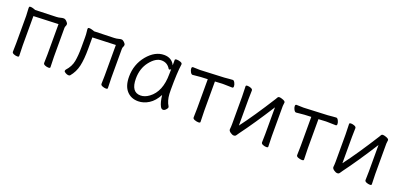

<svg xmlns="http://www.w3.org/2000/svg" viewBox="4 -1156 3847 1844"><g transform="rotate(20 1928.0 -234.0)"><path d="M410 -19 412 -107V-417L159 -407V-106L162 0Q162 10 144.5 10Q127 10 109 2.5Q91 -5 91 -18L93 -106V-386L89 -465Q89 -473 91 -477Q94 -481 105.5 -481Q117 -481 135.5 -475Q154 -469 155 -468L369 -475Q392 -476 409 -481Q426 -486 441 -486Q456 -486 472 -470Q488 -454 488 -443Q488 -432 483 -422.5Q478 -413 478 -402V-107L481 -1Q481 9 463.5 9Q446 9 428 1.5Q410 -6 410 -19Z M1065 -107 1068 -1Q1068 9 1050.5 9Q1033 9 1014.5 1.5Q996 -6 996 -19Q996 -27 996.5 -45Q997 -63 997.5 -81Q998 -99 998 -107V-417L761 -408V-291Q761 -185 745.5 -115.5Q730 -46 685 7Q681 12 668 12Q655 12 638.5 2.5Q622 -7 622 -15Q622 -23 627 -30Q673 -80 684 -139.5Q695 -199 695 -281V-387Q695 -417 692 -438Q689 -459 689 -466.5Q689 -474 691 -478Q694 -482 705.5 -482Q717 -482 736.5 -476Q756 -470 757 -469L959 -475Q985 -476 1001.5 -481Q1018 -486 1031.5 -486Q1045 -486 1060.5 -471Q1076 -456 1076 -445Q1076 -434 1070.5 -424.5Q1065 -415 1065 -402Z M1289 -180Q1289 -42 1385 -42Q1429 -42 1472 -74Q1576 -150 1576 -330Q1576 -355 1577 -380Q1568 -371 1562 -371Q1556 -371 1553 -375Q1522 -428 1462.5 -428Q1403 -428 1346 -356Q1289 -284 1289 -180ZM1654 -457Q1641 -368 1641 -195Q1641 -179 1642 -152Q1646 -82 1676 -35Q1678 -31 1678 -24.5Q1678 -18 1664.5 -2.5Q1651 13 1635 13Q1619 13 1608 -8Q1588 -45 1580 -118Q1543 -48 1490.5 -15Q1438 18 1382 18Q1309 18 1265 -31.5Q1221 -81 1221 -175Q1221 -300 1298 -394Q1375 -486 1468 -486Q1546 -486 1578 -420V-475Q1578 -485 1597 -485Q1616 -485 1635 -478Q1654 -471 1654 -459Z M2012 -115 2015 0Q2015 10 1996.5 10Q1978 10 1958 2.5Q1938 -5 1938 -18Q1938 -26 1938.5 -46.5Q1939 -67 1939.5 -87.5Q1940 -108 1940 -115V-410L1872 -407Q1848 -406 1824 -402.5Q1800 -399 1788 -399Q1776 -399 1765.5 -418Q1755 -437 1755 -453.5Q1755 -470 1768 -470L1840 -468L2084 -479Q2109 -481 2133 -483.5Q2157 -486 2168.5 -486Q2180 -486 2190 -467Q2200 -448 2200 -431.5Q2200 -415 2188 -415L2102 -417H2085L2012 -413Z M2637 -18 2639 -106V-377Q2505 -166 2400 -25Q2390 -12 2382.5 0.5Q2375 13 2359 13Q2343 13 2323.5 -1Q2304 -15 2304 -29V-31Q2307 -58 2307 -86V-364L2304 -471Q2304 -481 2321.5 -481Q2339 -481 2357 -473.5Q2375 -466 2375 -453L2373 -364V-94Q2477 -231 2619 -456Q2624 -464 2629 -473.5Q2634 -483 2645.5 -483Q2657 -483 2672 -478Q2709 -467 2709 -452L2705 -415V-106L2708 0Q2708 10 2690.5 10Q2673 10 2655 2.5Q2637 -5 2637 -18Z M3070 -115 3073 0Q3073 10 3054.5 10Q3036 10 3016 2.5Q2996 -5 2996 -18Q2996 -26 2996.5 -46.5Q2997 -67 2997.5 -87.5Q2998 -108 2998 -115V-410L2930 -407Q2906 -406 2882 -402.5Q2858 -399 2846 -399Q2834 -399 2823.5 -418Q2813 -437 2813 -453.5Q2813 -470 2826 -470L2898 -468L3142 -479Q3167 -481 3191 -483.5Q3215 -486 3226.5 -486Q3238 -486 3248 -467Q3258 -448 3258 -431.5Q3258 -415 3246 -415L3160 -417H3143L3070 -413Z M3695 -18 3697 -106V-377Q3563 -166 3458 -25Q3448 -12 3440.5 0.5Q3433 13 3417 13Q3401 13 3381.5 -1Q3362 -15 3362 -29V-31Q3365 -58 3365 -86V-364L3362 -471Q3362 -481 3379.5 -481Q3397 -481 3415 -473.5Q3433 -466 3433 -453L3431 -364V-94Q3535 -231 3677 -456Q3682 -464 3687 -473.5Q3692 -483 3703.5 -483Q3715 -483 3730 -478Q3767 -467 3767 -452L3763 -415V-106L3766 0Q3766 10 3748.5 10Q3731 10 3713 2.5Q3695 -5 3695 -18Z"/></g></svg>

Font: ToneOZ-Pinyin-WenKai-Regular
Style: Regular
Weight: 400
Designer: Fontworks Inc.
Foundry: ToneOZ
Version: Version 0.240331